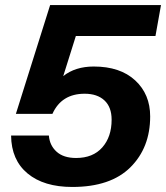

<svg xmlns="http://www.w3.org/2000/svg" viewBox="-20 -732 659 762"><path d="M267 10Q154 10 89.5 -43.5Q25 -97 24 -194H174Q177 -155 204.5 -130Q232 -105 282 -105Q349 -105 386 -147Q423 -189 423 -257Q423 -307 394.5 -333.5Q366 -360 316 -360Q224 -360 188 -280H43L179 -712H619L597 -589H281L231 -430Q279 -468 352 -468Q457 -468 516.5 -413Q576 -358 576 -270Q576 -146 497.5 -68Q419 10 267 10Z"/></svg>

Font: Creato Display ExtraBold
Style: Italic
Weight: 800
Italic angle: -10°
Version: Version 1.000